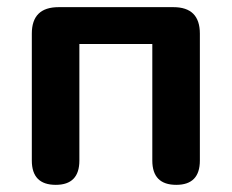

<svg xmlns="http://www.w3.org/2000/svg" viewBox="-20 -509 649 537"><path d="M136 8Q69 8 69 -60V-415Q69 -489 144 -489H465Q539 -489 539 -415V-60Q539 8 473 8Q406 8 406 -60V-386H202V-60Q202 8 136 8Z"/></svg>

Font: Chiron GoRound TC SB
Style: Regular
Weight: 500
Designer: Ryoko NISHIZUKA 西塚涼子 (kana, bopomofo & ideographs); Paul D. Hunt (Latin, Greek & Cyrillic); Sandoll Communications 산돌커뮤니
Foundry: Adobe
Version: Version 1.000;hotconv 1.1.1;makeotfexe 2.6.0